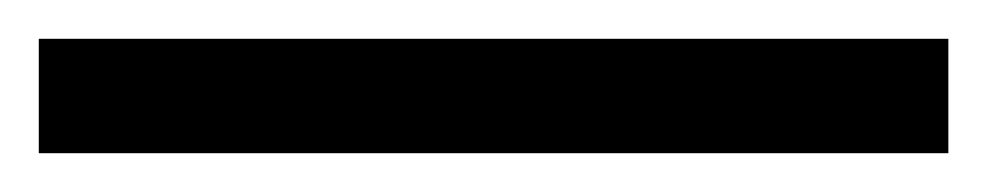

<svg xmlns="http://www.w3.org/2000/svg" viewBox="-25 -839 509 99"><path d="M-5 -760V-819H464V-760Z"/></svg>

Font: Noto Serif Lao Medium
Style: Regular
Weight: 500
Designer: Monotype Design Team
Foundry: Monotype Imaging Inc.
Version: Version 2.003; ttfautohint (v1.8.4.7-5d5b)